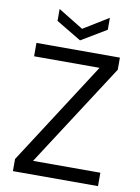

<svg xmlns="http://www.w3.org/2000/svg" viewBox="-97 -966 752 1031"><g transform="rotate(10 279.0 -450.5)"><path d="M47 0V-66L409 -627H52V-700H507V-634L144 -73H511V0ZM280 -754 143 -836V-901L280 -817L417 -901V-836Z"/></g></svg>

Font: DM Sans 9pt
Style: Regular
Weight: 400
Designer: Colophon Foundry, Jonny Pinhorn
Foundry: Colophon Foundry
Version: Version 4.004;gftools[0.9.30]